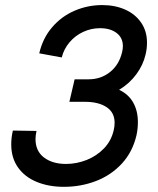

<svg xmlns="http://www.w3.org/2000/svg" viewBox="-20 -720 616 750"><path d="M23.9 -155.8Q23.9 -182.6 30.3 -210L122.6 -208.5Q118.7 -190.4 118.7 -176.8Q118.7 -129.9 151.9 -104.7Q185.1 -79.6 237.8 -79.6Q279.3 -79.6 318.6 -95.2Q357.9 -110.8 386.5 -140.6Q415 -170.4 424.3 -211.9Q427.7 -226.1 427.7 -240.2Q427.7 -280.8 396.2 -301.5Q364.7 -322.3 312 -322.3H251L271.5 -410.2H326.2Q374 -410.2 409.7 -438.5Q445.3 -466.8 457 -516.6Q460 -529.3 460 -539.6Q460 -572.8 435.3 -591.3Q410.6 -609.9 370.6 -609.9Q336.4 -609.9 305.2 -595.5Q273.9 -581.1 251.7 -554.9Q229.5 -528.8 221.2 -495.6L133.3 -511.7Q147 -570.8 183.6 -613.5Q220.2 -656.2 271.5 -678.2Q322.8 -700.2 379.4 -700.2Q429.2 -700.2 468.8 -682.6Q508.3 -665 531.2 -631.8Q554.2 -598.6 554.2 -553.2Q554.2 -529.8 548.8 -507.8Q539.6 -466.8 512.9 -430.4Q486.3 -394 445.3 -369.1Q481.9 -352.1 500.2 -319.6Q518.6 -287.1 518.6 -243.2Q518.6 -216.3 513.2 -191.9Q498 -126.5 456.1 -81.1Q414.1 -35.6 355 -12.9Q295.9 9.8 229.5 9.8Q170.4 9.8 123.8 -9.3Q77.1 -28.3 50.5 -65.7Q23.9 -103 23.9 -155.8Z"/></svg>

Font: Acari Sans Medium
Style: Italic
Weight: 500
Italic angle: -13°
Designer: Alfredo Marco Pradil and Stefan Peev
Foundry: Hanken Design Co.
Version: Version 1.045